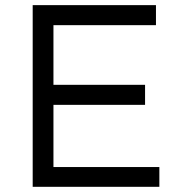

<svg xmlns="http://www.w3.org/2000/svg" viewBox="-20 -720 691 740"><path d="M106 0V-700.2H581.1V-623H186V-393.1H539.1V-315.9H186V-76.2H594.2V0Z"/></svg>

Font: Montserrat Light
Style: Regular
Weight: 300
Designer: Julieta Ulanovsky
Foundry: Julieta Ulanovsky
Version: Version 1.000;PS 002.000;hotconv 1.0.70;makeotf.lib2.5.58329